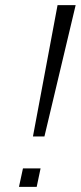

<svg xmlns="http://www.w3.org/2000/svg" viewBox="-20 -731 316 751"><path d="M153.8 -197.3H108.9L205.1 -710.9H275.9ZM123.5 0H54.2L69.8 -72.3H138.7Z"/></svg>

Font: Ufes Sans Light
Style: Italic
Weight: 200
Designer: Ricardo Esteves & Thais Bronze
Foundry: ProDesignUfes - Ricardo Esteves, Thais Bronze
Version: Version 2.0